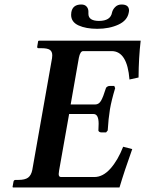

<svg xmlns="http://www.w3.org/2000/svg" viewBox="-20 -825 639 845"><path d="M37.1 0 35.2 -2 39.1 -23.9Q40 -32.7 47.9 -33.2H61Q89.8 -33.2 103.5 -43.2Q117.2 -53.2 122.1 -77.1L209 -568.8Q210 -575.7 210 -581.5Q210 -598.6 199.2 -605.7Q188.5 -612.8 164.1 -612.8H149.9Q142.1 -612.8 144 -621.1L147.9 -644L150.9 -646H599.1Q590.3 -570.8 589.8 -483.9L549.8 -475.1Q540 -600.1 471.2 -600.1H346.2Q333 -600.1 327.1 -570.8L291 -365.2H398.9Q415 -365.2 424.6 -381.6Q434.1 -397.9 445.8 -436Q445.8 -439 450.9 -442.9Q456.1 -446.8 462.9 -446.8H482.9L486.8 -437Q470.7 -383.8 463.9 -344.2Q457 -302.2 454.1 -251L446.8 -242.2H426.8Q419.9 -242.2 416 -245.6Q412.1 -249 413.1 -252Q414.1 -270.5 414.1 -280.3Q414.1 -322.8 392.1 -323.2H284.2L240.2 -75.2Q238.8 -65.9 238.3 -59.1Q238.3 -46.4 248 -45.9H395Q433.1 -45.9 466.1 -83Q499 -120.1 522 -179.2L562 -168.9Q527.8 -73.7 505.9 0ZM546.9 -771Q541 -734.9 501 -716.6Q460.9 -698.2 408.2 -698.2Q358.4 -698.2 325.7 -713.1Q293 -728 293 -759.8Q293 -761.7 293.5 -765.4Q293.9 -769 293.9 -771Q299.8 -805.2 337.9 -805.2Q353 -805.2 361.1 -796.1Q369.1 -787.1 369.1 -773.9V-770V-764.2Q369.1 -733.4 415 -732.9Q466.8 -732.9 473.1 -770Q476.1 -783.2 487.1 -794.2Q498 -805.2 515.1 -805.2Q548.3 -805.2 547.9 -777.8Q547.9 -773.9 546.9 -771Z"/></svg>

Font: Linux Libertine
Style: Semibold Italic
Weight: 600
Italic angle: -11.5°
Designer: Philipp H. Poll
Foundry: Philipp H. Poll
Version: Version 5.1.2 ; ttfautohint (v0.9)